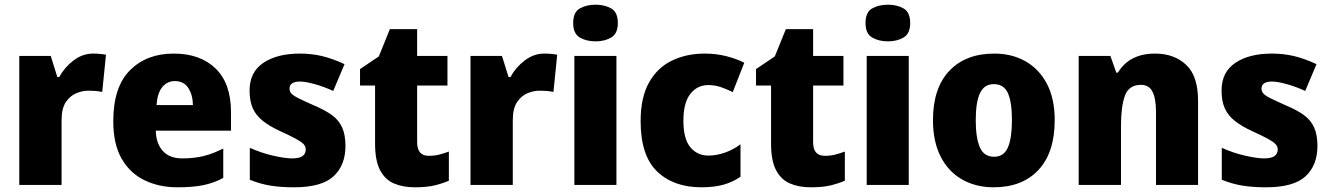

<svg xmlns="http://www.w3.org/2000/svg" viewBox="-20 -787 5664 817"><path d="M376 -559Q391 -559 407 -557.5Q423 -556 431 -554L415 -396Q405 -398 391.5 -399.5Q378 -401 354 -401Q331 -401 305 -390.5Q279 -380 260.5 -353Q242 -326 242 -275V0H62V-549H196L224 -459H232Q254 -500 292.5 -529.5Q331 -559 376 -559Z M719 -559Q832 -559 897.5 -495.5Q963 -432 963 -309V-231H643Q644 -177 672.5 -145Q701 -113 756 -113Q806 -113 846.5 -123Q887 -133 930 -155V-30Q892 -9 847 0.5Q802 10 735 10Q657 10 595 -20Q533 -50 497.5 -112Q462 -174 462 -271Q462 -417 533 -488Q604 -559 719 -559ZM724 -442Q692 -442 671 -417Q650 -392 646 -340H801Q800 -384 781 -413Q762 -442 724 -442Z M1450 -166Q1450 -84 1399.5 -37Q1349 10 1231 10Q1175 10 1131.5 3Q1088 -4 1043 -22V-158Q1092 -136 1142.5 -124.5Q1193 -113 1223 -113Q1254 -113 1267.5 -123Q1281 -133 1281 -151Q1281 -164 1271.5 -174Q1262 -184 1238 -197Q1214 -210 1170 -230Q1127 -250 1098.5 -272.5Q1070 -295 1056 -325.5Q1042 -356 1042 -402Q1042 -480 1100.5 -519.5Q1159 -559 1256 -559Q1307 -559 1352 -548Q1397 -537 1446 -514L1398 -400Q1359 -418 1319.5 -429Q1280 -440 1257 -440Q1212 -440 1212 -410Q1212 -398 1220 -389Q1228 -380 1251 -368.5Q1274 -357 1317 -338Q1362 -319 1391.5 -298Q1421 -277 1435.5 -245.5Q1450 -214 1450 -166Z M1804 -124Q1829 -124 1848.5 -129Q1868 -134 1890 -142V-18Q1862 -6 1829 2Q1796 10 1745 10Q1694 10 1656 -6.5Q1618 -23 1597 -63.5Q1576 -104 1576 -176V-423H1512V-493L1592 -547L1639 -663H1755V-549H1884V-423H1755V-182Q1755 -124 1804 -124Z M2296 -559Q2311 -559 2327 -557.5Q2343 -556 2351 -554L2335 -396Q2325 -398 2311.5 -399.5Q2298 -401 2274 -401Q2251 -401 2225 -390.5Q2199 -380 2180.5 -353Q2162 -326 2162 -275V0H1982V-549H2116L2144 -459H2152Q2174 -500 2212.5 -529.5Q2251 -559 2296 -559Z M2515 -767Q2553 -767 2581 -751Q2609 -735 2609 -689Q2609 -644 2581 -627.5Q2553 -611 2515 -611Q2475 -611 2447 -627.5Q2419 -644 2419 -689Q2419 -735 2447 -751Q2475 -767 2515 -767ZM2603 -549V0H2424V-549Z M2965 10Q2846 10 2776 -57.5Q2706 -125 2706 -272Q2706 -372 2741.5 -435.5Q2777 -499 2839 -529Q2901 -559 2979 -559Q3027 -559 3070.5 -548Q3114 -537 3147 -520L3098 -395Q3070 -409 3045.5 -417Q3021 -425 2994 -425Q2947 -425 2917.5 -387.5Q2888 -350 2888 -273Q2888 -196 2917.5 -160.5Q2947 -125 2994 -125Q3029 -125 3064.5 -137.5Q3100 -150 3131 -173V-35Q3098 -12 3058 -1Q3018 10 2965 10Z M3489 -124Q3514 -124 3533.5 -129Q3553 -134 3575 -142V-18Q3547 -6 3514 2Q3481 10 3430 10Q3379 10 3341 -6.5Q3303 -23 3282 -63.5Q3261 -104 3261 -176V-423H3197V-493L3277 -547L3324 -663H3440V-549H3569V-423H3440V-182Q3440 -124 3489 -124Z M3759 -767Q3797 -767 3825 -751Q3853 -735 3853 -689Q3853 -644 3825 -627.5Q3797 -611 3759 -611Q3719 -611 3691 -627.5Q3663 -644 3663 -689Q3663 -735 3691 -751Q3719 -767 3759 -767ZM3847 -549V0H3668V-549Z M4468 -276Q4468 -138 4399 -64Q4330 10 4208 10Q4133 10 4074.5 -23Q4016 -56 3983 -120Q3950 -184 3950 -276Q3950 -412 4019.5 -485.5Q4089 -559 4211 -559Q4286 -559 4344 -526Q4402 -493 4435 -430Q4468 -367 4468 -276ZM4132 -276Q4132 -200 4149.5 -160Q4167 -120 4210 -120Q4252 -120 4269 -160Q4286 -200 4286 -276Q4286 -352 4269 -390.5Q4252 -429 4209 -429Q4168 -429 4150 -390.5Q4132 -352 4132 -276Z M4895 -559Q4976 -559 5027 -511.5Q5078 -464 5078 -358V0H4899V-311Q4899 -368 4884 -397Q4869 -426 4835 -426Q4784 -426 4767 -380.5Q4750 -335 4750 -250V0H4570V-549H4705L4730 -478H4737Q4786 -559 4895 -559Z M5586 -166Q5586 -84 5535.5 -37Q5485 10 5367 10Q5311 10 5267.5 3Q5224 -4 5179 -22V-158Q5228 -136 5278.5 -124.5Q5329 -113 5359 -113Q5390 -113 5403.5 -123Q5417 -133 5417 -151Q5417 -164 5407.5 -174Q5398 -184 5374 -197Q5350 -210 5306 -230Q5263 -250 5234.5 -272.5Q5206 -295 5192 -325.5Q5178 -356 5178 -402Q5178 -480 5236.5 -519.5Q5295 -559 5392 -559Q5443 -559 5488 -548Q5533 -537 5582 -514L5534 -400Q5495 -418 5455.5 -429Q5416 -440 5393 -440Q5348 -440 5348 -410Q5348 -398 5356 -389Q5364 -380 5387 -368.5Q5410 -357 5453 -338Q5498 -319 5527.5 -298Q5557 -277 5571.5 -245.5Q5586 -214 5586 -166Z"/></svg>

Font: Noto Sans Disp ExtBd
Style: Regular
Weight: 800
Designer: Monotype Design Team
Foundry: Monotype Imaging Inc.
Version: Version 2.000;GOOG;noto-source:20170915:90ef993387c0; ttfaut